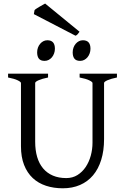

<svg xmlns="http://www.w3.org/2000/svg" viewBox="-20 -1020 694 1055"><path d="M622.6 -594.2Q589.4 -587.4 570.6 -579.1Q551.8 -570.8 551.8 -564V-255.9Q551.8 -191.9 536.1 -141.6Q520.5 -91.3 491.2 -56.6Q461.9 -22 419.9 -3.7Q377.9 14.6 325.2 14.6Q274.9 14.6 232.7 0.7Q190.4 -13.2 159.9 -41.7Q129.4 -70.3 112.3 -113.8Q95.2 -157.2 95.2 -216.8V-564Q95.2 -569.8 77.4 -578.6Q59.6 -587.4 24.4 -594.2V-615.2H244.1V-594.2Q210.9 -587.4 192.1 -579.1Q173.3 -570.8 173.3 -564V-241.2Q173.3 -194.3 184.3 -157.2Q195.3 -120.1 217 -94.5Q238.8 -68.8 270.5 -55.2Q302.2 -41.5 344.2 -41.5Q378.9 -41.5 405.8 -58.3Q432.6 -75.2 450.9 -102.5Q469.2 -129.9 478.8 -164.8Q488.3 -199.7 488.3 -235.8V-564Q488.3 -569.8 470.5 -578.6Q452.6 -587.4 417.5 -594.2V-615.2H622.6ZM477.1 -752.4Q477.1 -738.8 472.7 -726.6Q468.3 -714.4 460.7 -705.3Q453.1 -696.3 442.9 -690.9Q432.6 -685.5 420.4 -685.5Q398.4 -685.5 388.9 -697.8Q379.4 -710 379.4 -732.4Q379.4 -746.1 383.8 -758.3Q388.2 -770.5 396 -779.5Q403.8 -788.6 413.8 -793.7Q423.8 -798.8 435.5 -798.8Q477.1 -798.8 477.1 -752.4ZM281.7 -752.4Q281.7 -738.8 277.3 -726.6Q272.9 -714.4 265.4 -705.3Q257.8 -696.3 247.6 -690.9Q237.3 -685.5 225.1 -685.5Q203.1 -685.5 193.6 -697.8Q184.1 -710 184.1 -732.4Q184.1 -746.1 188.5 -758.3Q192.9 -770.5 200.7 -779.5Q208.5 -788.6 218.5 -793.7Q228.5 -798.8 240.2 -798.8Q281.7 -798.8 281.7 -752.4ZM417 -845.7Q410.2 -836.4 406.5 -831.8Q402.8 -827.1 395 -823.7L166 -942.4L169.9 -964.4Q173.3 -968.3 180.9 -973.1Q188.5 -978 197.3 -983.2Q206.1 -988.3 214.4 -992.9Q222.7 -997.6 228 -1000.5Z"/></svg>

Font: Gentium Plus Viet
Style: Regular
Weight: 400
Designer: J. Victor Gaultney, Annie Olsen, Iska Routamaa, Becca Hirsbrunner
Foundry: SIL International
Version: Version 5.000